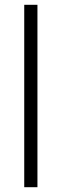

<svg xmlns="http://www.w3.org/2000/svg" viewBox="-20 -780 256 800"><path d="M136 0V-760H81V0Z"/></svg>

Font: Noto Sans Ethiopic SemiCondensed Light
Style: Regular
Weight: 300
Width: 4
Designer: Monotype Design Team
Foundry: Monotype Imaging Inc.
Version: Version 2.102